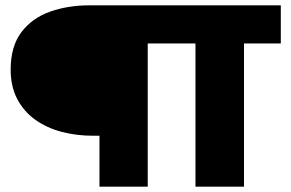

<svg xmlns="http://www.w3.org/2000/svg" viewBox="-20 -700 1093 720"><path d="M534 0V-537H713V0H895V-537H1033V-680H315Q234 -680 167 -656Q100 -632 60 -579Q20 -526 20 -439Q20 -375 45 -328Q70 -281 113 -250.5Q156 -220 211.5 -205.5Q267 -191 328 -191H353V0Z"/></svg>

Font: Catamaran Thin Black
Style: Regular
Weight: 900
Version: Version 2.000